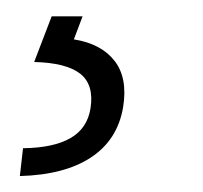

<svg xmlns="http://www.w3.org/2000/svg" viewBox="-20 -23 249 236"><path d="M43.5 -2.9H81.5L70.8 25.4Q104.5 30.8 120.8 51.8Q137.2 72.8 131.3 108.9Q124.5 148.9 92 170.4Q59.6 191.9 4.4 193.4L8.3 159.2Q45.9 158.7 66.7 146.7Q87.4 134.8 91.3 109.9Q95.7 81.1 78.6 67.6Q61.5 54.2 22 53.2Z"/></svg>

Font: Inter Tight ExtraLight
Style: Italic
Weight: 250
Italic angle: -9.39999°
Designer: Rasmus Andersson
Foundry: rsms
Version: Version 3.004